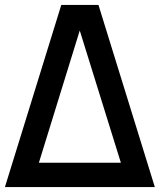

<svg xmlns="http://www.w3.org/2000/svg" viewBox="-23 -760 649 780"><path d="M226 -740H377L606 0H-3ZM468 -99 301 -636 135 -99Z"/></svg>

Font: Encode Sans Compressed
Style: SemiBold
Weight: 600
Designer: Pablo Impallari, Andres Torresi
Foundry: Pablo Impallari, Andres Torresi
Version: Version 1.000; ttfautohint (v1.00) -l 8 -r 50 -G 200 -x 14 -